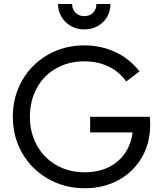

<svg xmlns="http://www.w3.org/2000/svg" viewBox="-20 -954 838 987"><path d="M45.9 -353.5Q45.9 -457 94.2 -541Q142.6 -625 226.6 -672.9Q310.5 -720.7 413.1 -720.7Q498 -720.7 571.8 -687Q645.5 -653.3 697.3 -586.9L628.9 -535.2Q590.8 -587.9 535.6 -613.3Q480.5 -638.7 413.1 -638.7Q332 -638.7 268.6 -602.5Q205.1 -566.4 169.4 -501.5Q133.8 -436.5 133.8 -353.5Q133.8 -271.5 169.9 -206.5Q206.1 -141.6 270 -105Q334 -68.4 416 -68.4Q491.2 -68.4 547.4 -99.1Q603.5 -129.9 633.8 -185.1Q664.1 -240.2 664.1 -312.5L698.2 -273.4H443.4V-353.5H750Q752 -330.1 752 -312.5Q752 -218.8 709 -144.5Q666 -70.3 589.4 -28.3Q512.7 13.7 416 13.7Q312.5 13.7 227.5 -34.7Q142.6 -83 94.2 -167Q45.9 -251 45.9 -353.5ZM413.1 -802.7Q376 -802.7 345.2 -819.8Q314.5 -836.9 296.4 -866.7Q278.3 -896.5 278.3 -933.6H350.6Q350.6 -906.2 368.2 -888.7Q385.7 -871.1 413.1 -871.1Q441.4 -871.1 458.5 -888.7Q475.6 -906.2 475.6 -933.6H547.9Q547.9 -896.5 530.3 -866.7Q512.7 -836.9 481.9 -819.8Q451.2 -802.7 413.1 -802.7Z"/></svg>

Font: Wanted Sans Variable
Style: Regular
Weight: 400
Designer: Original Design by Kil Hyung-jin and Kang Hanbin, Wanted Lab, Inc; Hangeul from Source Han Sans by Jang Soo-young and Ka
Foundry: Wanted Lab, Inc.
Version: Version 1.003;Glyphs 3.2 (3227)